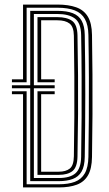

<svg xmlns="http://www.w3.org/2000/svg" viewBox="-20 -820 478 840"><path d="M80.8 0V-407.8H32.2V-420.8H96.5V-13.8H237Q279 -13.8 307.6 -24.6Q336.2 -35.5 351.1 -61.8Q366 -88 366.8 -133.5Q368 -212 368.6 -299.9Q369.2 -387.8 368.9 -480.8Q368.5 -573.8 366.8 -666.8Q366 -710.5 351.5 -736.6Q337 -762.8 307.2 -774.5Q277.5 -786.2 231.2 -786.2H96.5V-460H32.2V-473H80.8V-800H231.2Q279.5 -800 313 -788.2Q346.5 -776.5 364.1 -747.6Q381.8 -718.8 382.5 -667Q384 -582 384.5 -495.6Q385 -409.2 384.6 -319.2Q384.2 -229.2 382.5 -133.2Q381.8 -82 365 -53Q348.2 -24 316.1 -12Q284 0 237 0ZM112.2 -27.5V-433.8H32.2V-447H112.2V-772.5H231.2Q272.5 -772.5 298.6 -762.2Q324.8 -752 337.5 -728.8Q350.2 -705.5 350.8 -666.8Q352 -601.8 352.6 -537Q353.2 -472.2 353.1 -406.2Q353 -340.2 352.5 -272.4Q352 -204.5 350.8 -133.5Q350.2 -92.2 336.8 -69.2Q323.2 -46.2 298.1 -36.9Q273 -27.5 237 -27.5ZM128.2 -41.2H237Q287 -41.2 310.5 -62.2Q334 -83.2 335 -134Q336.5 -220.5 337 -308.4Q337.5 -396.2 337.1 -485.8Q336.8 -575.2 335 -666.5Q334 -719.8 307.4 -739.2Q280.8 -758.8 231.2 -758.8H128.2V-447H219.2V-433.8H128.2ZM144 -55V-420.8H219.2V-407.8H160V-68.8H237Q268 -68.8 285.2 -82.4Q302.5 -96 303.2 -136Q304.8 -218 305.2 -307.1Q305.8 -396.2 305.2 -486.9Q304.8 -577.5 303.2 -664Q302.5 -703.2 284.1 -717.2Q265.8 -731.2 231.2 -731.2H160V-473H219.2V-460H144V-745H231.2Q272.5 -745 295.2 -728.9Q318 -712.8 319 -666Q320.8 -575.2 321.4 -492Q322 -408.8 321.5 -322.1Q321 -235.5 319 -134.2Q318 -88.2 297.1 -71.6Q276.2 -55 237 -55Z"/></svg>

Font: Big Shoulders Inline Text Thin
Style: Regular
Weight: 400
Version: Version 2.002